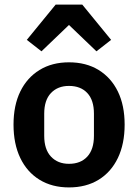

<svg xmlns="http://www.w3.org/2000/svg" viewBox="-20 -806 603 838"><path d="M281 12Q207 12 152.5 -21.5Q98 -55 68.5 -116.5Q39 -178 39 -262Q39 -346 68.5 -406.5Q98 -467 152.5 -500.5Q207 -534 281 -534Q356 -534 410.5 -500.5Q465 -467 494.5 -406.5Q524 -346 524 -262Q524 -178 494.5 -116.5Q465 -55 410.5 -21.5Q356 12 281 12ZM281 -91Q332 -91 361 -122.5Q390 -154 390 -213V-310Q390 -369 361 -400Q332 -431 281 -431Q232 -431 202.5 -400Q173 -369 173 -310V-213Q173 -154 202.5 -122.5Q232 -91 281 -91ZM223 -786H339L465 -632L401 -582L281 -697L161 -582L97 -632Z"/></svg>

Font: IBM Plex Sans SemiBold
Style: Regular
Weight: 600
Designer: Mike Abbink, Paul van der Laan, Pieter van Rosmalen
Foundry: Bold Monday
Version: Version 3.201